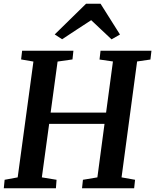

<svg xmlns="http://www.w3.org/2000/svg" viewBox="-22 -1017 838 1037"><path d="M-1.5 0 3 -46 73.5 -59 158.5 -684.5 92 -696 97.5 -743H374.5L369.5 -696L289 -684.5L251.5 -409H551L588 -685L515.5 -695.5L521 -743H796L790.5 -695.5L718.5 -685L634.5 -59L707.5 -46L702.5 0H421L426 -46L504 -59L542.5 -348H243.5L204 -59L283.5 -46L280 0ZM273.5 -831 443 -997H521L626 -830.5L580.5 -804.5Q553 -830 525.5 -856.2Q498 -882.5 470.5 -908Q431 -882.5 392 -856.8Q353 -831 313.5 -805Z"/></svg>

Font: Merriweather 20pt SemiBold
Style: Italic
Weight: 600
Italic angle: -7.8°
Version: Version 2.101